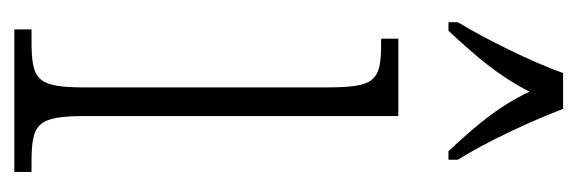

<svg xmlns="http://www.w3.org/2000/svg" viewBox="-289 -517 806 268"><g transform="rotate(90 114.0 -383.0)"><path d="M11 -619V-606H23C58 -644 84 -673 108 -719C130 -673 156 -644 191 -606H203V-619C179 -657 149 -721 132 -766H82C66 -721 34 -657 11 -619ZM21 0H220V-24H207C152 -24 142 -32 142 -100V-536H34V-512H41C94 -512 102 -503 102 -434V-99C102 -31 92 -24 36 -24H21Z"/></g></svg>

Font: Noto Serif Georgian ExtraCondensed ExtraLight
Style: Regular
Weight: 200
Width: 2
Designer: Monotype Design Team, Akaki Razmadze
Foundry: Google LLC
Version: Version 2.003